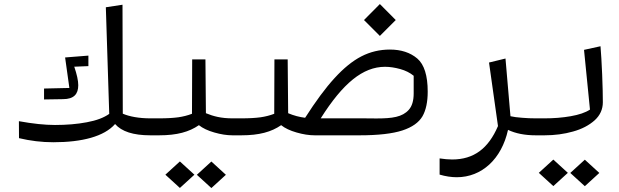

<svg xmlns="http://www.w3.org/2000/svg" viewBox="-20 -678 3100 962"><path d="M75.2 14.2C132.3 27.8 189.5 34.7 247.1 34.7C391.1 34.7 502 5.9 556.6 -56.6C589.4 -19 647.9 0 732.9 0H776.9V-85H732.9C676.3 -85 627.9 -94.2 595.2 -108.4L593.8 -654.3L510.3 -641.6L527.3 -107.4C500.5 -88.4 463.4 -74.2 415 -65.4C366.7 -56.2 313.5 -51.8 255.4 -51.8C204.6 -51.8 144.5 -58.1 74.7 -70.8ZM200.7 -234.4V-179.7L295.4 -181.2C350.1 -181.2 372.1 -206.5 372.1 -251C372.1 -274.4 365.2 -305.2 352.1 -343.8L422.9 -346.7V-399.4L306.2 -390.1L327.6 -237.3Z M732.9 -85V0H776.9C867.2 0 927.7 -17.1 976.6 -50.8C995.6 -35.6 1021.5 -23.4 1053.7 -14.2C1085.9 -4.9 1116.2 0 1145 0H1189V-85H1145C1088.4 -85 1049.3 -95.2 1011.7 -110.8L1009.3 -380.4H942.9L941.9 -107.9C920.4 -99.6 897.5 -93.8 873 -90.3C848.1 -86.9 816.4 -85 776.9 -85ZM808.6 197.3 881.3 263.7 954.1 197.3 881.3 130.9ZM966.3 197.8 1039.1 264.2 1111.8 197.8 1039.1 131.3Z M1145 0H1189C1279.3 0 1339.8 -17.1 1388.7 -50.8C1407.7 -35.6 1433.6 -23.4 1465.8 -14.2C1498 -4.9 1528.3 0 1557.1 0H1781.7C1875 0 1946.8 -8.3 1996.1 -24.4C2045.4 -40.5 2078.6 -64.5 2096.7 -95.2C2114.3 -126 2123 -167.5 2123 -218.8C2123 -299.3 2105.5 -355 2070.8 -384.8C2035.6 -414.6 1989.7 -429.7 1933.6 -429.7C1882.8 -429.7 1835 -418.5 1790.5 -395.5C1746.1 -372.6 1701.2 -335.9 1656.2 -286.6C1610.8 -237.3 1562 -170.9 1508.8 -87.9C1481 -91.3 1452.6 -98.6 1423.8 -110.8L1421.4 -380.4H1355L1354 -107.9C1332.5 -99.6 1309.6 -93.8 1285.2 -90.3C1260.3 -86.9 1228.5 -85 1189 -85H1145ZM1586.9 -85C1698.2 -261.2 1798.3 -343.3 1909.2 -343.3C1933.1 -343.3 1958.5 -339.4 1985.4 -332C2011.7 -324.7 2034.2 -313.5 2052.7 -298.3V-210C2052.7 -173.3 2044.4 -146 2028.3 -127.9C1995.6 -91.3 1945.8 -84.5 1865.2 -84.5L1808.1 -85ZM1803.7 -577.6 1883.3 -498 1962.9 -577.6 1883.3 -657.7Z M2182.6 196.8C2212.4 205.6 2241.2 210 2268.6 210C2394 210 2493.2 118.7 2525.4 -27.3C2563 -9.3 2609.4 0 2664.6 0H2708.5V-85H2664.6C2642.1 -85 2619.1 -85.9 2595.7 -87.9C2572.3 -89.4 2552.7 -92.3 2537.6 -95.7L2512.7 -384.8L2430.2 -364.7L2475.1 -46.4C2426.8 66.4 2354 121.1 2245.1 121.1C2226.6 121.1 2205.6 119.1 2182.6 115.7Z M2906.2 -428.2 2936 -128.9C2913.1 -113.8 2880.9 -103 2839.4 -95.7C2797.9 -88.4 2753.9 -85 2708.5 -85H2664.6V0H2708.5C2758.8 0 2806.6 -6.3 2851.1 -19C2895.5 -31.2 2931.6 -50.3 2959.5 -75.2C2986.8 -100.1 3000.5 -130.4 3000.5 -166C3000.5 -199.2 2999.5 -245.6 2997.1 -305.2C2994.6 -364.3 2991.7 -411.6 2988.8 -446.3ZM2679.7 188 2752.4 254.4 2825.2 188 2752.4 121.6ZM2837.4 188.5 2910.2 254.9 2982.9 188.5 2910.2 122.1Z"/></svg>

Font: SG Kara Light
Style: Regular
Weight: 400
Designer: Damoon Khanjanzadeh
Version: Version 1.000